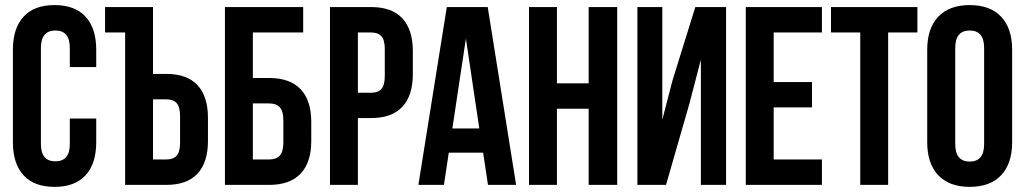

<svg xmlns="http://www.w3.org/2000/svg" viewBox="-20 -728 4036 756"><path d="M254.9 -261.2H358.9V-168Q358.9 -83.5 316.9 -37.8Q274.9 7.8 194.8 7.8Q114.7 7.8 72.8 -37.8Q30.8 -83.5 30.8 -168V-532.2Q30.8 -616.7 72.8 -662.4Q114.7 -708 194.8 -708Q274.9 -708 316.9 -662.4Q358.9 -616.7 358.9 -532.2V-463.9H254.9V-539.1Q254.9 -607.9 198.2 -607.9Q141.1 -607.9 141.1 -539.1V-161.1Q141.1 -92.8 198.2 -92.8Q254.9 -92.8 254.9 -161.1Z M393.6 -600.1V-700.2H582.5V-437H634.8Q716.3 -437 757.6 -392.8Q798.8 -348.6 798.8 -264.2V-172.9Q798.8 -88.4 757.6 -44.2Q716.3 0 634.8 0H472.7V-600.1ZM582.5 -100.1H634.8Q662.1 -100.1 675.5 -115Q689 -129.9 689 -166V-271Q689 -307.1 675.5 -322Q662.1 -336.9 634.8 -336.9H582.5Z M1039.6 0H865.7V-700.2H1173.8V-600.1H975.6V-420.9H1039.6Q1121.6 -420.9 1163.6 -376.7Q1205.6 -332.5 1205.6 -248V-172.9Q1205.6 -88.4 1163.6 -44.2Q1121.6 0 1039.6 0ZM975.6 -100.1H1039.6Q1067.4 -100.1 1081.5 -115.2Q1095.7 -130.4 1095.7 -166V-254.9Q1095.7 -290.5 1081.5 -305.7Q1067.4 -320.8 1039.6 -320.8H975.6Z M1441.4 -700.2Q1522.9 -700.2 1564.2 -655.8Q1605.5 -611.3 1605.5 -526.9V-436Q1605.5 -351.6 1564.2 -307.4Q1522.9 -263.2 1441.4 -263.2H1389.2V0H1279.3V-700.2ZM1441.4 -600.1H1389.2V-362.8H1441.4Q1468.8 -362.8 1481.9 -377.9Q1495.1 -393.1 1495.1 -429.2V-534.2Q1495.1 -570.3 1481.9 -585.2Q1468.8 -600.1 1441.4 -600.1Z M1900.4 -700.2 2012.2 0H1901.4L1882.3 -127H1747.1L1728 0H1627.4L1739.3 -700.2ZM1814.5 -576.2 1761.2 -222.2H1867.2Z M2172.9 -299.8V0H2063V-700.2H2172.9V-399.9H2297.9V-700.2H2410.2V0H2297.9V-299.8Z M2694.8 -320.8 2602.5 0H2489.7V-700.2H2587.9V-256.8L2627.9 -411.1L2717.8 -700.2H2838.9V0H2739.7V-493.2Z M3026.4 -600.1V-404.8H3177.2V-305.2H3026.4V-100.1H3216.3V0H2916.5V-700.2H3216.3V-600.1Z M3252 -600.1V-700.2H3592.3V-600.1H3477.1V0H3367.2V-600.1Z M3741.2 -539.1V-161.1Q3741.2 -91.8 3798.3 -91.8Q3855 -91.8 3855 -161.1V-539.1Q3855 -607.9 3798.3 -607.9Q3741.2 -607.9 3741.2 -539.1ZM3630.9 -168V-532.2Q3630.9 -616.2 3674.3 -662.1Q3717.8 -708 3798.3 -708Q3878.9 -708 3922.1 -662.1Q3965.3 -616.2 3965.3 -532.2V-168Q3965.3 -84 3922.1 -38.1Q3878.9 7.8 3798.3 7.8Q3717.8 7.8 3674.3 -38.1Q3630.9 -84 3630.9 -168Z"/></svg>

Font: VL Bebas Neue Bold
Style: Regular
Weight: 700
Designer: Ryoichi Tsunekawa
Foundry: Ryoichi Tsunekawa
Version: Version 1.300